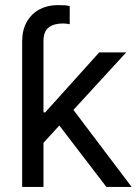

<svg xmlns="http://www.w3.org/2000/svg" viewBox="-20 -737 546 757"><path d="M213.9 -242.2 151.4 -173.8V0H67.4V-574.2Q67.4 -618.7 85.7 -650.9Q104 -683.1 135.7 -700Q167.5 -716.8 207 -716.8Q224.6 -716.8 235.6 -716.1Q246.6 -715.3 254.9 -712.9V-641.6Q249 -642.6 241.9 -643.6Q234.9 -644.5 228.5 -644.5Q192.4 -644.5 171.9 -628.7Q151.4 -612.8 151.4 -574.2V-293.9H158.2L371.1 -530.3H477.5L269.5 -303.7L499 0H399.4Z"/></svg>

Font: Pretendard Std
Style: Regular
Weight: 400
Designer: Base glyphs from Inter by Rasmus Andersson; Hangeul glyphs from Noto Sans CJK(Source Han Sans) by Jang Soo-young and Kan
Foundry: Kil Hyung-jin
Version: Version 1.309